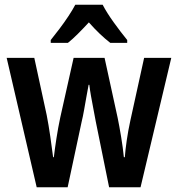

<svg xmlns="http://www.w3.org/2000/svg" viewBox="-20 -786 747 806"><path d="M382 -276Q378 -298 372.5 -326.5Q367 -355 362 -383Q357 -411 355 -430H352Q348 -409 343 -381Q338 -353 333 -324.5Q328 -296 323 -276L264 0H134L8 -543H124L176 -303Q184 -262 191 -214Q198 -166 203 -126H206Q210 -160 217 -205.5Q224 -251 233 -293L289 -543H419L474 -291Q481 -257 488.5 -211.5Q496 -166 500 -126H504Q506 -155 512 -196.5Q518 -238 527 -279L585 -543H699L570 0H438ZM411 -766Q428 -733 457.5 -692Q487 -651 514 -618V-606H443Q399 -640 353 -692Q329 -666 306.5 -643.5Q284 -621 265 -606H193V-618Q210 -639 230 -665.5Q250 -692 267.5 -718.5Q285 -745 296 -766Z"/></svg>

Font: Noto Sans Myanmar Condensed SemiBold
Style: Regular
Weight: 600
Width: 3
Designer: Monotype Design Team
Foundry: Monotype Imaging Inc.
Version: Version 2.107; ttfautohint (v1.8.4.7-5d5b)